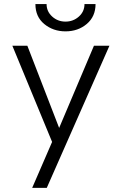

<svg xmlns="http://www.w3.org/2000/svg" viewBox="-20 -912 591 932"><path d="M297.9 -759.8Q238.3 -759.8 195.1 -795.2Q151.9 -830.6 151.9 -892.1H206.1Q206.1 -856.4 233.2 -831.8Q260.3 -807.1 297.9 -807.1Q335.4 -807.1 362.8 -831.5Q390.1 -856 390.1 -892.1H443.8Q443.8 -832 401.4 -795.9Q358.9 -759.8 297.9 -759.8ZM136.2 0 232.9 -223.1 40 -689.9H112.8L267.1 -291L436 -689.9H511.2L207 0Z"/></svg>

Font: HK Grotesk Light
Style: Regular
Weight: 300
Designer: Alfredo Marco Pradil and Stefan Peev
Foundry: Hanken Design Co.
Version: Version 1.045;PS 001.045;hotconv 1.0.88;makeotf.lib2.5.64775